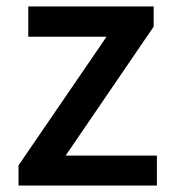

<svg xmlns="http://www.w3.org/2000/svg" viewBox="-20 -571 531 591"><path d="M37 0H463V-92H182L453 -489V-551H67V-458H308L37 -62Z"/></svg>

Font: Noto Sans TC Medium
Style: Regular
Weight: 500
Designer: Ryoko NISHIZUKA 西塚涼子 (kana, bopomofo & ideographs); Paul D. Hunt (Latin, Greek & Cyrillic); Sandoll Communications 산돌커뮤니
Foundry: Adobe
Version: Version 2.004;hotconv 1.0.118;makeotfexe 2.5.65603